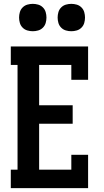

<svg xmlns="http://www.w3.org/2000/svg" viewBox="-20 -976 540 996"><path d="M36 0V-96H71V-639H36V-735H437V-562H350V-639H183V-430H357V-334H183V-96H350V-173H437V0ZM350 -814Q336 -814 322 -818Q308 -822 297.5 -832.5Q287 -843 283 -857Q279 -871 279 -885Q279 -899 283 -913Q287 -927 297.5 -937.5Q308 -948 322 -952Q336 -956 350 -956Q364 -956 378 -952Q392 -948 402.5 -937.5Q413 -927 417 -913Q421 -899 421 -885Q421 -871 417 -857Q413 -843 402.5 -832.5Q392 -822 378 -818Q364 -814 350 -814ZM150 -814Q136 -814 122 -818Q108 -822 97.5 -832.5Q87 -843 83 -857Q79 -871 79 -885Q79 -899 83 -913Q87 -927 97.5 -937.5Q108 -948 122 -952Q136 -956 150 -956Q164 -956 178 -952Q192 -948 202.5 -937.5Q213 -927 217 -913Q221 -899 221 -885Q221 -871 217 -857Q213 -843 202.5 -832.5Q192 -822 178 -818Q164 -814 150 -814Z"/></svg>

Font: Iosevka Gothic
Style: Bold
Weight: 700
Monospace: yes
Designer: Belleve Invis
Foundry: Belleve Invis
Version: Version 15.5.1; ttfautohint (v1.8.4)